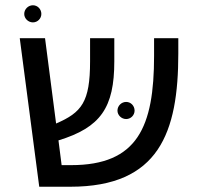

<svg xmlns="http://www.w3.org/2000/svg" viewBox="-20 -709 757 729"><path d="M55 -564 129 0H247C584 0 657 -206 657 -506V-564H565V-497C565 -227 502 -82 250 -82H214L202 -176C362 -225 414 -300 414 -476V-564H322V-476C322 -321 290 -282 193 -240L151 -564ZM426 -289C426 -272 441 -257 459 -257C477 -257 491 -272 491 -289C491 -307 477 -322 459 -322C441 -322 426 -307 426 -289ZM72 -656C72 -639 87 -624 105 -624C123 -624 137 -639 137 -656C137 -674 123 -689 105 -689C87 -689 72 -674 72 -656Z"/></svg>

Font: FiraGO Unicode
Style: Regular
Weight: 400
Designer: bBox Type
Foundry: bBox Type GmbH
Version: Version 1.001;PS 001.001;hotconv 1.0.88;makeotf.lib2.5.64775